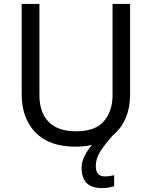

<svg xmlns="http://www.w3.org/2000/svg" viewBox="-20 -734 771 974"><path d="M466 107Q466 136 478 148.5Q490 161 511 161Q528 161 539.5 158.5Q551 156 559 155V211Q545 215 531 217.5Q517 220 497 220Q444 220 419 194Q394 168 394 117Q394 86 410 55.5Q426 25 447 1Q408 10 362 10Q229 10 159.5 -62.5Q90 -135 90 -254V-714H180V-251Q180 -164 226.5 -116Q273 -68 367 -68Q464 -68 507.5 -119.5Q551 -171 551 -252V-714H640V-252Q640 -189 618 -136Q596 -83 552 -47Q508 3 487 37.5Q466 72 466 107Z"/></svg>

Font: Noto Sans Cypro Minoan
Style: Regular
Weight: 400
Designer: David Williams
Foundry: David Williams
Version: Version 1.503; ttfautohint (v1.8.4.7-5d5b)